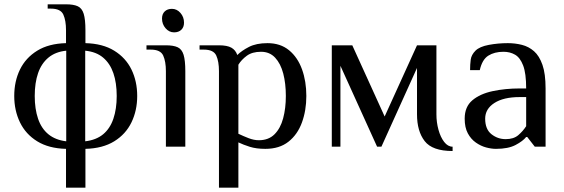

<svg xmlns="http://www.w3.org/2000/svg" viewBox="-20 -680 2616 890"><path d="M286 190V10Q206 8 152.5 -25Q99 -58 72.5 -113Q46 -168 46 -235Q46 -303 72.5 -357.5Q99 -412 152.5 -445Q206 -478 286 -480V-540Q286 -585 273.5 -612.5Q261 -640 216 -640H201V-660H286Q321 -660 340.5 -651Q360 -642 368 -616Q376 -590 376 -540V-480Q456 -478 509.5 -445Q563 -412 589.5 -357.5Q616 -303 616 -235Q616 -168 589.5 -113Q563 -58 509.5 -25Q456 8 376 10V190ZM287 -25V-445Q237 -440 204.5 -413Q172 -386 156.5 -341Q141 -296 141 -235Q141 -175 156.5 -129.5Q172 -84 204.5 -57.5Q237 -31 287 -25ZM375 -25Q426 -31 458 -57.5Q490 -84 505.5 -129.5Q521 -175 521 -235Q521 -296 505.5 -341Q490 -386 458 -413Q426 -440 375 -445Z M749 0V-350Q749 -395 736.5 -422.5Q724 -450 679 -450H659V-470H749Q784 -470 803.5 -461Q823 -452 831 -426Q839 -400 839 -350V0ZM787 -530Q764 -530 747.5 -549Q731 -568 731 -594Q731 -615 743.5 -627Q756 -639 777 -639Q800 -639 816.5 -620Q833 -601 833 -575Q833 -554 820.5 -542Q808 -530 787 -530Z M995 190V-350Q995 -395 982.5 -422.5Q970 -450 925 -450H905V-470H995Q1033 -470 1052.5 -459Q1072 -448 1080 -425Q1100 -445 1134 -462.5Q1168 -480 1220 -480Q1280 -480 1320 -447Q1360 -414 1380 -358.5Q1400 -303 1400 -235Q1400 -168 1379.5 -112Q1359 -56 1317 -23Q1275 10 1210 10Q1168 10 1138 0.5Q1108 -9 1085 -20V190ZM1180 -30Q1225 -30 1252.5 -57.5Q1280 -85 1292.5 -131.5Q1305 -178 1305 -235Q1305 -293 1293 -339Q1281 -385 1255.5 -412.5Q1230 -440 1190 -440Q1149 -440 1124 -421.5Q1099 -403 1085 -380V-60Q1108 -49 1132.5 -39.5Q1157 -30 1180 -30Z M2078 20Q1984 20 1948.5 -26Q1913 -72 1913 -150V-365L1748 0H1728L1558 -375V0H1518V-470H1613L1763 -140L1913 -470H2003V-150Q2003 -113 2012.5 -78.5Q2022 -44 2039 -22Q2056 0 2078 0Z M2279 10Q2258 10 2233.5 3.5Q2209 -3 2186 -19Q2163 -35 2148.5 -62Q2134 -89 2134 -130Q2134 -185 2169.5 -215Q2205 -245 2263.5 -257.5Q2322 -270 2389 -270H2419Q2419 -340 2405 -376.5Q2391 -413 2367.5 -426.5Q2344 -440 2314 -440Q2272 -440 2243.5 -422Q2215 -404 2204 -355H2159Q2159 -381 2162 -403.5Q2165 -426 2184 -445Q2203 -464 2246 -472Q2289 -480 2334 -480Q2368 -480 2399.5 -472Q2431 -464 2455.5 -442.5Q2480 -421 2494.5 -379.5Q2509 -338 2509 -270V0H2459L2424 -45H2419Q2404 -26 2370 -8Q2336 10 2279 10ZM2324 -35Q2361 -35 2382.5 -53.5Q2404 -72 2419 -95V-230H2389Q2314 -230 2271.5 -202.5Q2229 -175 2229 -130Q2229 -81 2258 -58Q2287 -35 2324 -35Z"/></svg>

Font: El Messiri
Style: Regular
Weight: 400
Designer: Mohamed Gaber
Foundry: Kief Type Foundry
Version: Version 2.020